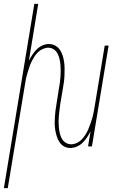

<svg xmlns="http://www.w3.org/2000/svg" viewBox="-21 -755 641 990"><path d="M-1 215 156 -735H176L128 -442Q136 -458 146 -473Q156 -488 168.5 -500.5Q181 -513 197.5 -520.5Q214 -528 231 -528Q249 -528 263.5 -520Q278 -512 287.5 -498.5Q297 -485 302 -469Q307 -453 309.5 -436Q312 -419 312 -402Q312 -385 311.5 -367.5Q311 -350 308.5 -332Q306 -314 303 -297L290 -220Q288 -205 286 -189.5Q284 -174 282.5 -158.5Q281 -143 281 -127.5Q281 -112 282.5 -97Q284 -82 287.5 -67.5Q291 -53 298 -40Q305 -27 318 -19Q331 -11 346 -11Q360 -11 374.5 -17.5Q389 -24 399.5 -35Q410 -46 418.5 -59Q427 -72 433 -85.5Q439 -99 444 -113.5Q449 -128 453.5 -142Q458 -156 460.5 -170Q463 -184 466 -199L519 -520H539L453 0H433L446 -78Q438 -62 428 -47Q418 -32 405.5 -19.5Q393 -7 376 0.5Q359 8 342 8Q324 8 309.5 0Q295 -8 286 -21.5Q277 -35 272 -51Q267 -67 264 -84Q261 -101 261 -118Q261 -135 262 -152.5Q263 -170 265.5 -188Q268 -206 271 -223L283 -300Q286 -315 288 -330.5Q290 -346 291 -361.5Q292 -377 292 -392.5Q292 -408 290.5 -423Q289 -438 285.5 -452.5Q282 -467 275 -480Q268 -493 255.5 -501Q243 -509 228 -509Q214 -509 199.5 -502.5Q185 -496 174 -485Q163 -474 155 -461Q147 -448 140.5 -434.5Q134 -421 129.5 -406.5Q125 -392 120.5 -378Q116 -364 113 -350Q110 -336 108 -321L19 215Z"/></svg>

Font: Iosevka Thin Extended Oblique
Style: Regular
Weight: 100
Width: 7
Italic angle: -9°
Monospace: yes
Designer: Belleve Invis
Foundry: Belleve Invis
Version: Version 32.5.0; ttfautohint (v1.8.4)